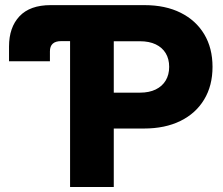

<svg xmlns="http://www.w3.org/2000/svg" viewBox="-20 -748 893 768"><path d="M16.1 -502.9V-562Q16.1 -638.7 58.1 -683.1Q100.1 -727.5 182.6 -727.5H261.2V-583.5H224.6Q202.1 -583.5 190.9 -573.2Q179.7 -563 179.7 -542.5V-502.9ZM260.3 0V-727.5H557.6Q641.6 -727.5 702.6 -697Q763.7 -666.5 796.9 -611.1Q830.1 -555.7 830.1 -480.5Q830.1 -405.3 796.6 -349.9Q763.2 -294.4 701.7 -264.2Q640.1 -233.9 555.7 -233.9H361.3V-377.4H540Q576.7 -377.4 602.8 -390.1Q628.9 -402.8 642.8 -426Q656.7 -449.2 656.7 -480.5Q656.7 -512.2 642.8 -535.2Q628.9 -558.1 602.8 -570.6Q576.7 -583 540 -583H435.1V0Z"/></svg>

Font: Inter 28pt ExtraBold
Style: Regular
Weight: 800
Designer: Rasmus Andersson
Foundry: rsms
Version: Version 4.001;git-66647c0bb